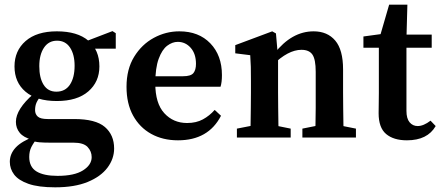

<svg xmlns="http://www.w3.org/2000/svg" viewBox="-20 -588 1883 821"><path d="M216 213Q144 213 101.5 198Q59 183 40.5 158.5Q22 134 22 104Q22 70 47 43Q72 16 132 -7L142 -1Q123 23 114 41Q105 59 105 83Q105 126 136 145Q167 164 226 164Q298 164 335 140.5Q372 117 372 84Q372 59 354.5 40.5Q337 22 294 22H193Q169 22 149.5 20.5Q130 19 116 13V9Q81 0 64.5 -20Q48 -40 48 -67Q48 -121 124 -187V-197L158 -182Q143 -164 136.5 -150Q130 -136 130 -117Q130 -100 141.5 -89.5Q153 -79 184 -79H297Q389 -79 428.5 -45Q468 -11 468 47Q468 91 439.5 129Q411 167 355 190Q299 213 216 213ZM223 -156Q136 -156 89 -196Q42 -236 42 -304Q42 -371 89.5 -412.5Q137 -454 223 -454Q311 -454 358 -414Q405 -374 405 -304Q405 -238 357.5 -197Q310 -156 223 -156ZM221 -196Q259 -196 279 -226Q299 -256 299 -307Q299 -355 279.5 -384.5Q260 -414 224 -414Q188 -414 168 -384Q148 -354 148 -305Q148 -255 166.5 -225.5Q185 -196 221 -196ZM335 -380V-409H341L461 -455L475 -446V-380Z M741 12Q676 12 626.5 -15.5Q577 -43 549 -94Q521 -145 521 -217Q521 -292 553.5 -345Q586 -398 637.5 -426Q689 -454 747 -454Q830 -454 879.5 -402.5Q929 -351 929 -267Q929 -236 923 -217H572V-262H763Q796 -262 807 -275.5Q818 -289 818 -315Q818 -358 795.5 -383.5Q773 -409 740 -409Q717 -409 695 -392.5Q673 -376 658.5 -336.5Q644 -297 644 -231Q644 -146 682.5 -104Q721 -62 780 -62Q819 -62 847.5 -77.5Q876 -93 898 -118L925 -93Q871 12 741 12Z M1327 0Q1328 -21 1329 -55Q1330 -89 1330 -126.5Q1330 -164 1330 -193V-281Q1330 -334 1316 -354.5Q1302 -375 1269 -375Q1212 -375 1146 -310L1138 -359H1153Q1227 -454 1321 -454Q1380 -454 1413.5 -414.5Q1447 -375 1447 -291V-193Q1447 -164 1447.5 -126.5Q1448 -89 1448.5 -55Q1449 -21 1450 0ZM993 0V-38L1085 -56H1134L1223 -38V0ZM1050 0Q1051 -21 1051.5 -55.5Q1052 -90 1052.5 -127.5Q1053 -165 1053 -193V-242Q1053 -280 1052.5 -302Q1052 -324 1050 -352L986 -360V-395L1144 -454L1160 -445L1169 -341V-193Q1169 -165 1169.5 -127.5Q1170 -90 1170.5 -55.5Q1171 -21 1172 0ZM1273 0V-38L1363 -56H1412L1502 -38V0Z M1720 12Q1663 12 1631 -15Q1599 -42 1599 -104Q1599 -125 1599.5 -144Q1600 -163 1600 -190V-384H1534V-432L1644 -447L1599 -413L1644 -568H1722L1718 -423V-404V-114Q1718 -81 1731.5 -65Q1745 -49 1766 -49Q1791 -49 1821 -72L1843 -49Q1808 12 1720 12ZM1660 -384V-440H1826V-384Z"/></svg>

Font: Lisu Bosa ExtraBold
Style: Regular
Weight: 800
Designer: David Morse, Annie Olsen, Victor Gaultney, Frank Grießhammer (Latin)
Foundry: SIL International
Version: Version 2.000